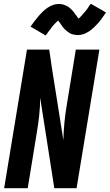

<svg xmlns="http://www.w3.org/2000/svg" viewBox="-20 -998 582 1018"><path d="M2 0 123 -735H241L255 -639L316 -255Q317 -301 321.5 -347.5Q326 -394 334 -441L382 -735H507L386 0H268L193 -480Q193 -434 188 -387.5Q183 -341 175 -294L127 0ZM222 -810 142 -857Q154 -874 165 -888.5Q176 -903 186.5 -915Q197 -927 207.5 -937Q218 -947 231.5 -956.5Q245 -966 260.5 -971.5Q276 -977 292 -977Q297 -977 301.5 -976.5Q306 -976 310.5 -975Q315 -974 319.5 -972.5Q324 -971 328 -969Q332 -967 336.5 -965Q341 -963 344.5 -960.5Q348 -958 351 -955Q354 -952 358 -948.5Q362 -945 364.5 -941.5Q367 -938 370 -935Q373 -932 375 -928.5Q377 -925 379.5 -922Q382 -919 385.5 -914.5Q389 -910 391.5 -906Q394 -902 396.5 -899Q399 -896 399 -894H390Q389 -894 389 -895L393 -897Q396 -899 399 -901.5Q402 -904 404.5 -906.5Q407 -909 408.5 -911Q410 -913 412 -914.5Q414 -916 415.5 -918Q417 -920 419 -922.5Q421 -925 423 -927Q425 -929 427.5 -932Q430 -935 432 -937.5Q434 -940 436.5 -943Q439 -946 441.5 -949.5Q444 -953 446 -956Q448 -959 450.5 -963Q453 -967 455.5 -970.5Q458 -974 462 -978L542 -932Q530 -914 519.5 -899.5Q509 -885 498.5 -873.5Q488 -862 477 -851.5Q466 -841 452.5 -832Q439 -823 424 -817.5Q409 -812 393 -812Q388 -812 383.5 -812.5Q379 -813 374 -814Q369 -815 364.5 -816Q360 -817 356 -819Q352 -821 348 -823.5Q344 -826 340.5 -828.5Q337 -831 334 -833.5Q331 -836 327 -839.5Q323 -843 320 -846.5Q317 -850 314 -853.5Q311 -857 309 -860.5Q307 -864 304.5 -867Q302 -870 299 -874.5Q296 -879 293 -883Q290 -887 287.5 -890Q285 -893 285 -895Q286 -895 288.5 -894.5Q291 -894 293 -894H295Q295 -893 291.5 -891Q288 -889 285 -886.5Q282 -884 280 -881.5Q278 -879 276 -877.5Q274 -876 272 -874Q270 -872 268.5 -870Q267 -868 265 -866Q263 -864 261 -861.5Q259 -859 256.5 -856.5Q254 -854 252.5 -851Q251 -848 248.5 -845Q246 -842 243.5 -839Q241 -836 238.5 -832.5Q236 -829 233.5 -825.5Q231 -822 228.5 -818Q226 -814 222 -810Z"/></svg>

Font: Iosevka Extrabold Oblique
Style: Regular
Weight: 800
Italic angle: -9°
Monospace: yes
Designer: Belleve Invis
Foundry: Belleve Invis
Version: Version 32.5.0; ttfautohint (v1.8.4)